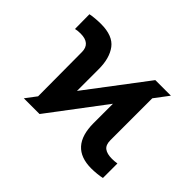

<svg xmlns="http://www.w3.org/2000/svg" viewBox="-114 -745 962 962"><g transform="rotate(45 367.0 -263.5)"><path d="M162.6 -57.6 161.1 -369.1Q161.1 -430.7 90.8 -430.7Q68.8 -430.7 54.7 -426.8L53.7 -530.3Q66.9 -533.2 88.6 -535.2Q110.4 -537.1 128.9 -537.1Q212.9 -537.1 247.1 -491.7Q281.2 -446.3 281.2 -369.1V-214.4L520.5 -530.3H630.9L574.2 -455.1V-158.2Q574.2 -125 592.5 -111.3Q610.8 -97.7 645.5 -97.7Q662.6 -97.7 681.6 -100.6V2Q668.5 5.4 646.5 7.6Q624.5 9.8 606.4 9.8Q454.1 9.8 454.1 -159.2V-296.4L230.5 0H119.1Z"/></g></svg>

Font: Pretendard GOV
Style: Bold
Weight: 700
Designer: Base glyphs from Inter by Rasmus Andersson; Hangeul glyphs from Noto Sans CJK(Source Han Sans) by Jang Soo-young and Kan
Foundry: Kil Hyung-jin
Version: Version 1.309